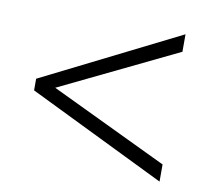

<svg xmlns="http://www.w3.org/2000/svg" viewBox="-59 -638 632 584"><g transform="rotate(10 257.0 -346.5)"><path d="M469 -119 45 -326V-362L469 -574V-520L107 -345L469 -172Z"/></g></svg>

Font: Noto Sans Kannada SemiCondensed Light
Style: Regular
Weight: 300
Width: 4
Designer: Jelle Bosma - Monotype Design Team
Foundry: Monotype Imaging Inc.
Version: Version 2.005; ttfautohint (v1.8.4.7-5d5b)